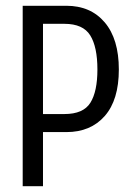

<svg xmlns="http://www.w3.org/2000/svg" viewBox="-20 -645 478 665"><path d="M58.6 -625H210Q293.9 -625 342.8 -567.4Q391.6 -509.8 391.6 -404.3Q391.6 -298.8 342.8 -243.2Q293.9 -187.5 210 -187.5H128.9V0H58.6ZM203.1 -250Q268.6 -250 293 -289.1Q317.4 -328.1 317.4 -404.3Q317.4 -482.4 292.5 -522.5Q267.6 -562.5 203.1 -562.5H128.9V-250Z"/></svg>

Font: Sudo Variable
Style: Regular
Weight: 400
Monospace: yes
Designer: Jens Kutilek
Foundry: Jens Kutilek
Version: Version 0.040